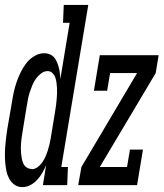

<svg xmlns="http://www.w3.org/2000/svg" viewBox="-35 -755 667 783"><path d="M56 8Q38 8 24.5 -1.5Q11 -11 3 -25.5Q-5 -40 -8.5 -56.5Q-12 -73 -13.5 -90Q-15 -107 -15 -124.5Q-15 -142 -13.5 -159.5Q-12 -177 -10 -194.5Q-8 -212 -5 -230L14 -340Q17 -360 21.5 -380.5Q26 -401 33 -421Q40 -441 49.5 -460.5Q59 -480 72.5 -497.5Q86 -515 105.5 -526.5Q125 -538 145 -538Q154 -538 162.5 -535.5Q171 -533 178 -528Q185 -523 189.5 -516Q194 -509 197.5 -501Q201 -493 203.5 -484.5Q206 -476 207.5 -467.5Q209 -459 210 -450Q211 -441 211 -432L249 -662H222L225 -735H325L215 -74H242L239 0H140L153 -81Q146 -65 137.5 -50Q129 -35 116.5 -21.5Q104 -8 88.5 0Q73 8 56 8ZM94 -65Q107 -65 118.5 -73.5Q130 -82 137.5 -93Q145 -104 150.5 -116.5Q156 -129 160 -141.5Q164 -154 167 -167Q170 -180 172 -192L190 -302Q192 -314 193.5 -325.5Q195 -337 196 -348.5Q197 -360 197.5 -372Q198 -384 197.5 -395Q197 -406 195.5 -417.5Q194 -429 190.5 -439Q187 -449 179 -457Q171 -465 159 -465Q145 -465 132.5 -455.5Q120 -446 111.5 -434Q103 -422 97.5 -409Q92 -396 87.5 -382.5Q83 -369 80 -355.5Q77 -342 75 -328L57 -218Q55 -207 53.5 -195.5Q52 -184 51 -173Q50 -162 50 -151Q50 -140 51 -129Q52 -118 54 -107.5Q56 -97 60.5 -87.5Q65 -78 74 -72Q83 -66 94 -66Q94 -66 94 -65.5Q94 -65 94 -65ZM284 0 297 -74 524 -457H414L402 -385H348L372 -530H612L600 -457L372 -74H483L495 -145H548L524 0Z"/></svg>

Font: Iosevka Slab Extended Oblique
Style: Regular
Weight: 400
Width: 7
Italic angle: -9°
Monospace: yes
Designer: Belleve Invis
Foundry: Belleve Invis
Version: Version 11.1.0; ttfautohint (v1.8.3)